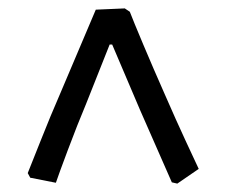

<svg xmlns="http://www.w3.org/2000/svg" viewBox="-20 -502 539 457"><path d="M372 -278Q399 -216 422 -166.5Q445 -117 453 -100L402 -65L389 -68L313 -241L247 -396H241L185 -255Q164 -205 141.5 -145Q119 -85 113 -67L52 -79L46 -90Q53 -107 76.5 -166.5Q100 -226 124 -281L208 -479L277 -482L289 -474Q297 -453 321 -396Q345 -339 372 -278Z"/></svg>

Font: Alegreya SC Medium
Style: Regular
Weight: 500
Designer: Juan Pablo del Peral
Foundry: Huerta Tipografica
Version: Version 2.007; ttfautohint (v1.6)